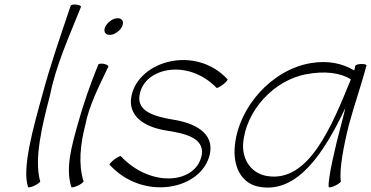

<svg xmlns="http://www.w3.org/2000/svg" viewBox="-20 -829 1669 864"><path d="M298 -803C253 -670 206 -535 170 -400C131 -259 78 -73 106 12C106 16 119 14 134 7C149 0 161 -9 161 -13C132 -112 170 -267 205 -400C231 -533 291 -665 344 -797C347 -801 339 -806 326 -808C313 -810 300 -808 298 -803Z M529 -709C534 -719 535 -729 531 -736C527 -743 520 -747 510 -747C500 -747 488 -743 478 -736C468 -729 459 -719 454 -709C449 -699 449 -690 452 -683C456 -676 464 -672 474 -672C484 -672 495 -676 505 -683C516 -690 524 -699 529 -709ZM422 -538C386 -449 354 -358 329 -267C302 -170 274 -71 301 12C301 16 314 14 329 7C344 0 356 -9 356 -13C332 -89 341 -178 364 -267C381 -355 426 -442 467 -528C470 -533 462 -538 450 -541C438 -544 425 -543 422 -538Z M473 -88C624 78 887 26 924 -134C946 -231 855 -276 757 -291C680 -304 595 -326 608 -401C628 -526 827 -566 954 -434C956 -431 969 -438 983 -448C997 -459 1006 -470 1004 -472C861 -627 606 -557 572 -399C552 -306 632 -257 726 -242C808 -229 900 -211 888 -132C863 -1 658 17 524 -126C522 -129 509 -122 495 -112C481 -101 471 -90 473 -88Z M1514 -13C1505 -63 1528 -180 1550 -267C1574 -356 1605 -444 1629 -533C1631 -538 1622 -541 1608 -541C1594 -541 1581 -538 1579 -533C1577 -526 1576 -519 1574 -512C1521 -544 1455 -558 1379 -545C1203 -516 1054 -347 1037 -175C1027 -84 1063 -2 1149 12C1319 41 1438 -140 1534 -343C1528 -318 1522 -292 1515 -267C1489 -171 1455 -24 1459 12C1459 16 1472 14 1487 7C1502 0 1514 -9 1514 -13ZM1181 -37C1112 -49 1070 -108 1074 -181C1084 -328 1212 -471 1364 -496C1437 -509 1507 -504 1559 -472C1473 -262 1370 -5 1181 -37Z"/></svg>

Font: Nupuram Thin Italic
Style: Regular
Weight: 100
Designer: Santhosh Thottingal (santhosh.thottingal@gmail.com)
Foundry: SMC
Version: Version 1.000